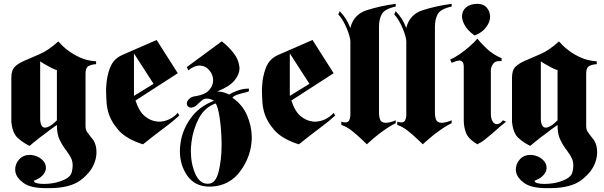

<svg xmlns="http://www.w3.org/2000/svg" viewBox="-20 -743 3141 999"><path d="M283 -528Q291 -519 304 -506Q317 -493 336 -479Q361 -460 397 -443.5Q433 -427 480 -424V-409Q457 -408 441 -399.5Q425 -391 425 -361V-87Q425 -69 432.5 -57.5Q440 -46 449 -35Q450 -34 450.5 -33Q451 -32 452 -31Q455 -27 458.5 -23Q462 -19 465 -15Q473 -3 477.5 13Q482 29 482 48Q482 60 480 72.5Q478 85 474 97Q458 149 402 192.5Q346 236 236 236H220Q140 236 103 209.5Q66 183 60 151Q60 148 59.5 145Q59 142 59 139Q59 109 80 86Q101 63 135 63H142Q175 67 197 86Q219 105 219 130Q219 133 218.5 136.5Q218 140 217 143Q213 158 198.5 172.5Q184 187 157 197V198Q156 206 171 210Q186 214 208 214Q219 214 231.5 213Q244 212 256 210Q290 204 319.5 189.5Q349 175 354 150Q356 142 357 134Q358 126 358 119Q358 96 350 80Q342 64 331 49Q328 44 324.5 39.5Q321 35 317 30Q302 9 289 -18.5Q276 -46 276 -93Q256 -79 239 -66.5Q222 -54 206 -41Q198 -36 191 -30.5Q184 -25 177 -19Q167 -11 156 -2.5Q145 6 134 16L132 15Q97 -2 71 -26.5Q45 -51 39 -109V-339Q39 -378 57.5 -396Q76 -414 107 -427Q141 -442 186.5 -461.5Q232 -481 283 -527ZM276 -378Q261 -383 249 -389Q237 -395 227 -401Q217 -406 209 -411L193 -421Q192 -422 191 -422.5Q190 -423 189 -424V-126Q189 -106 195 -92.5Q201 -79 214 -79Q225 -79 240 -87.5Q255 -96 276 -117Z M795 -535 905 -362 685 -220Q703 -164 733 -139Q763 -114 796 -111Q799 -110 801 -110H807Q835 -110 861 -122.5Q887 -135 905 -156L913 -142Q897 -127 881 -114Q865 -101 848 -88Q815 -63 783.5 -39Q752 -15 724 8Q636 -20 595.5 -67Q555 -114 542 -164Q539 -174 537.5 -184Q536 -194 535 -204Q534 -219 533 -235Q532 -251 532 -268V-281Q532 -288 533 -295Q535 -345 552.5 -390.5Q570 -436 614 -456ZM677 -465V-244L779 -307Z M952 -394 1134 -528Q1169 -501 1195 -467.5Q1221 -434 1225 -399Q1226 -396 1226 -393V-388Q1226 -355 1199.5 -323.5Q1173 -292 1110 -267Q1128 -267 1144.5 -262Q1161 -257 1173 -251Q1191 -263 1218.5 -272.5Q1246 -282 1275 -282V-268Q1269 -265 1262.5 -263.5Q1256 -262 1249 -260Q1231 -256 1214 -250Q1197 -244 1189 -235Q1241 -199 1265 -144Q1289 -89 1290 -30V-24Q1288 68 1231.5 146Q1175 224 1078 228H1071Q995 228 955.5 172.5Q916 117 916 43Q916 31 917 19.5Q918 8 920 -3Q930 -69 973 -129Q1016 -189 1094 -219Q1083 -225 1074 -227.5Q1065 -230 1057 -230Q1042 -230 1032.5 -222.5Q1023 -215 1015 -207Q1009 -201 1003.5 -196Q998 -191 992 -188Q989 -187 986 -185.5Q983 -184 980 -184Q978 -183 977 -183H974Q964 -183 958 -189.5Q952 -196 952 -205Q952 -207 952.5 -209.5Q953 -212 954 -215Q958 -224 969 -232.5Q980 -241 1000 -243Q1048 -251 1068.5 -274.5Q1089 -298 1089 -325Q1089 -354 1069 -377.5Q1049 -401 1018 -402Q1005 -402 990.5 -396Q976 -390 960 -377ZM1102 -205Q1044 -184 1014 -126Q984 -68 976 -2Q975 8 974 19Q973 30 973 41Q973 109 996 161Q1019 213 1060 213H1063Q1102 213 1117.5 150.5Q1133 88 1133 11V1Q1132 -69 1123 -129.5Q1114 -190 1102 -204Z M1606 -535 1716 -362 1496 -220Q1514 -164 1544 -139Q1574 -114 1607 -111Q1610 -110 1612 -110H1618Q1646 -110 1672 -122.5Q1698 -135 1716 -156L1724 -142Q1708 -127 1692 -114Q1676 -101 1659 -88Q1626 -63 1594.5 -39Q1563 -15 1535 8Q1447 -20 1406.5 -67Q1366 -114 1353 -164Q1350 -174 1348.5 -184Q1347 -194 1346 -204Q1345 -219 1344 -235Q1343 -251 1343 -268V-281Q1343 -288 1344 -295Q1346 -345 1363.5 -390.5Q1381 -436 1425 -456ZM1488 -465V-244L1590 -307Z M1803 -598Q1820 -668 1888.5 -690Q1957 -712 2039 -723V-709Q1980 -696 1966 -668.5Q1952 -641 1952 -605V-157Q1952 -135 1958 -120Q1964 -105 1987 -104Q1996 -104 2009 -107Q2022 -110 2039 -117V-102Q2021 -94 1997.5 -78.5Q1974 -63 1949 -44Q1934 -32 1920 -20Q1906 -8 1893 4L1889 8Q1883 2 1876.5 -4Q1870 -10 1863 -17Q1838 -41 1811 -62.5Q1784 -84 1756 -93V-110Q1761 -108 1766 -107Q1771 -106 1775 -106Q1792 -106 1797 -117Q1802 -128 1803 -141V-528Q1803 -539 1797.5 -558Q1792 -577 1783 -598Q1775 -617 1764.5 -635Q1754 -653 1743 -665L1740 -668L1748 -685Q1749 -683 1750 -682L1752 -680Q1768 -663 1780 -644Q1792 -625 1803 -597Z M2094 -598Q2111 -668 2179.5 -690Q2248 -712 2330 -723V-709Q2271 -696 2257 -668.5Q2243 -641 2243 -605V-157Q2243 -135 2249 -120Q2255 -105 2278 -104Q2287 -104 2300 -107Q2313 -110 2330 -117V-102Q2312 -94 2288.5 -78.5Q2265 -63 2240 -44Q2225 -32 2211 -20Q2197 -8 2184 4L2180 8Q2174 2 2167.5 -4Q2161 -10 2154 -17Q2129 -41 2102 -62.5Q2075 -84 2047 -93V-110Q2052 -108 2057 -107Q2062 -106 2066 -106Q2083 -106 2088 -117Q2093 -128 2094 -141V-528Q2094 -539 2088.5 -558Q2083 -577 2074 -598Q2066 -617 2055.5 -635Q2045 -653 2034 -665L2031 -668L2039 -685Q2040 -683 2041 -682L2043 -680Q2059 -663 2071 -644Q2083 -625 2094 -597Z M2330 -417 2322 -433Q2334 -438 2347 -445.5Q2360 -453 2373 -462Q2397 -479 2420.5 -499Q2444 -519 2464 -542Q2487 -513 2517.5 -485.5Q2548 -458 2590 -440V-425H2579Q2559 -426 2548.5 -414Q2538 -402 2535 -387Q2534 -385 2534 -382V-150Q2534 -126 2543 -111.5Q2552 -97 2565 -97Q2573 -97 2581 -102Q2589 -107 2597 -117L2613 -110Q2581 -84 2560 -65Q2539 -46 2520 -31Q2508 -21 2496.5 -12Q2485 -3 2470 4Q2469 5 2467.5 6Q2466 7 2464 8Q2417 -20 2405 -51Q2393 -82 2393 -117V-394Q2393 -413 2386.5 -420.5Q2380 -428 2371 -428Q2367 -428 2362.5 -427Q2358 -426 2353 -425Q2351 -424 2348.5 -423Q2346 -422 2343 -421Q2340 -420 2336.5 -418.5Q2333 -417 2330 -416ZM2448 -559Q2414 -584 2399 -610Q2384 -636 2384 -658Q2384 -687 2405.5 -705Q2427 -723 2464 -723Q2496 -723 2512.5 -703.5Q2529 -684 2530 -658Q2530 -652 2529 -646Q2528 -640 2527 -635Q2520 -612 2500.5 -591Q2481 -570 2448 -558Z M2888 -528Q2896 -519 2909 -506Q2922 -493 2941 -479Q2966 -460 3002 -443.5Q3038 -427 3085 -424V-409Q3062 -408 3046 -399.5Q3030 -391 3030 -361V-87Q3030 -69 3037.5 -57.5Q3045 -46 3054 -35Q3055 -34 3055.5 -33Q3056 -32 3057 -31Q3060 -27 3063.5 -23Q3067 -19 3070 -15Q3078 -3 3082.5 13Q3087 29 3087 48Q3087 60 3085 72.5Q3083 85 3079 97Q3063 149 3007 192.5Q2951 236 2841 236H2825Q2745 236 2708 209.5Q2671 183 2665 151Q2665 148 2664.5 145Q2664 142 2664 139Q2664 109 2685 86Q2706 63 2740 63H2747Q2780 67 2802 86Q2824 105 2824 130Q2824 133 2823.5 136.5Q2823 140 2822 143Q2818 158 2803.5 172.5Q2789 187 2762 197V198Q2761 206 2776 210Q2791 214 2813 214Q2824 214 2836.5 213Q2849 212 2861 210Q2895 204 2924.5 189.5Q2954 175 2959 150Q2961 142 2962 134Q2963 126 2963 119Q2963 96 2955 80Q2947 64 2936 49Q2933 44 2929.5 39.5Q2926 35 2922 30Q2907 9 2894 -18.5Q2881 -46 2881 -93Q2861 -79 2844 -66.5Q2827 -54 2811 -41Q2803 -36 2796 -30.5Q2789 -25 2782 -19Q2772 -11 2761 -2.5Q2750 6 2739 16L2737 15Q2702 -2 2676 -26.5Q2650 -51 2644 -109V-339Q2644 -378 2662.5 -396Q2681 -414 2712 -427Q2746 -442 2791.5 -461.5Q2837 -481 2888 -527ZM2881 -378Q2866 -383 2854 -389Q2842 -395 2832 -401Q2822 -406 2814 -411L2798 -421Q2797 -422 2796 -422.5Q2795 -423 2794 -424V-126Q2794 -106 2800 -92.5Q2806 -79 2819 -79Q2830 -79 2845 -87.5Q2860 -96 2881 -117Z"/></svg>

Font: Fette UNZ Fraktur
Style: Regular
Weight: 900
Foundry: UNZ1 Extensions by Catfonts.de
Version: Version 0.000 2012 initial release